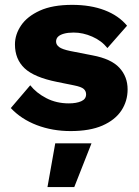

<svg xmlns="http://www.w3.org/2000/svg" viewBox="-20 -530 574 791"><path d="M270.9 10Q196 10 131.7 -14.5Q67.5 -39 24.5 -84.8L104.6 -178.7Q129.7 -146.9 171.1 -125.5Q212.5 -104.1 263.6 -104.1Q294.8 -104.1 314.8 -113Q334.7 -121.8 334.7 -141.5Q334.7 -154.6 325 -163.5Q315.2 -172.3 285 -178.3L215.5 -192.4Q120.7 -211.4 81.2 -248.8Q41.6 -286.2 41.6 -347Q41.6 -388 66.9 -425.3Q92.1 -462.5 144.3 -486.3Q196.5 -510 277.3 -510Q353.3 -510 411.1 -487.9Q468.9 -465.8 503.4 -424.1L422.5 -332Q398.4 -362.4 360 -379.1Q321.7 -395.9 283.7 -395.9Q260 -395.9 243.5 -391.3Q227.1 -386.7 219 -378.7Q211 -370.7 211 -358.6Q211 -345.8 223.6 -336.2Q236.2 -326.7 270.3 -319.7L361.3 -301.9Q437.8 -287.6 471.8 -250.9Q505.7 -214.2 505.7 -161.7Q505.7 -113.3 479.9 -74.4Q454 -35.5 402 -12.7Q350 10 270.9 10ZM357 60.4 286 240.6H175.6L207.6 60.4Z"/></svg>

Font: Work Sans
Style: Regular
Weight: 400
Designer: Wei Huang
Foundry: Wei Huang
Version: Version 2.006; ttfautohint (v1.8.1.43-b0c9)